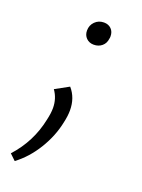

<svg xmlns="http://www.w3.org/2000/svg" viewBox="-114 -428 500 676"><g transform="rotate(20 136.0 -90.0)"><path d="M6 172Q67 105 85 17Q91 -9 91 -28Q91 -64 71 -92L122 -120Q150 -88 150 -41Q150 -20 144 6Q133 60 102 110.5Q71 161 28 193ZM110 -326Q110 -346 123.5 -359.5Q137 -373 157 -373Q174 -373 184.5 -362.5Q195 -352 195 -335Q195 -329 194 -326Q192 -308 179.5 -297.5Q167 -287 149 -287Q132 -287 121 -298Q110 -309 110 -326Z"/></g></svg>

Font: Ysabeau Semilight
Style: Italic
Weight: 300
Italic angle: -12°
Designer: Christian Thalmann (Catharsis Fonts)
Version: Version 0.003